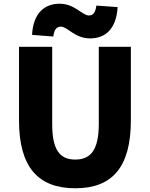

<svg xmlns="http://www.w3.org/2000/svg" viewBox="-20 -996 803 1030"><path d="M384 14C582 14 682 -99 682 -350V-745H510V-331C510 -190 465 -140 384 -140C302 -140 260 -190 260 -331V-745H82V-350C82 -99 185 14 384 14ZM463 -790C543 -790 604 -838 611 -958L497 -966C492 -925 476 -913 457 -913C421 -913 381 -976 300 -976C220 -976 158 -927 152 -809L266 -800C271 -841 286 -853 307 -853C342 -853 381 -790 463 -790Z"/></svg>

Font: Noto Sans KR Black
Style: Regular
Weight: 900
Designer: Ryoko NISHIZUKA 西塚涼子 (kana, bopomofo & ideographs); Paul D. Hunt (Latin, Greek & Cyrillic); Sandoll Communications 산돌커뮤니
Foundry: Adobe
Version: Version 2.004;hotconv 1.0.118;makeotfexe 2.5.65603